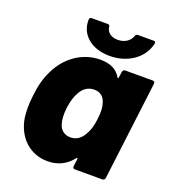

<svg xmlns="http://www.w3.org/2000/svg" viewBox="-129 -793 813 901"><g transform="rotate(20 277.5 -343.0)"><path d="M314 -556C406 -556 479 -609 494 -684C495 -690 492 -694 484 -694H406C399 -694 395 -690 393 -683C384 -657 357 -640 324 -640C292 -640 269 -657 266 -683C266 -690 263 -694 256 -694H176C169 -694 164 -690 164 -682C162 -608 223 -556 314 -556ZM394 -505 390 -476C390 -472 387 -470 384 -474C366 -506 334 -525 281 -525C186 -525 112 -464 76 -388C56 -348 46 -306 41 -260C36 -220 35 -183 40 -146C56 -51 123 8 209 8C265 8 304 -16 332 -52C336 -56 338 -54 338 -50L333 -12C332 -5 337 0 343 0H481C488 0 493 -5 494 -12L555 -505C556 -512 551 -517 545 -517H407C400 -517 395 -512 394 -505ZM340 -180C326 -153 304 -134 272 -134C240 -134 220 -153 213 -179C207 -199 205 -222 209 -258C214 -295 222 -319 233 -338C247 -365 270 -383 302 -383C333 -383 352 -365 359 -340C366 -320 368 -296 363 -258C359 -222 351 -199 340 -180Z"/></g></svg>

Font: Barlow ExtraBold
Style: Italic
Weight: 800
Italic angle: -7°
Designer: Jeremy Tribby
Foundry: Tribby Type
Version: Version 1.422;hotconv 1.0.109;makeotfexe 2.5.65596